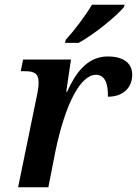

<svg xmlns="http://www.w3.org/2000/svg" viewBox="-20 -786 575 806"><path d="M253 -606H310C375 -641 471 -720 500 -756L503 -766H366C338 -719 292 -658 256 -619ZM56 0H183L212 -148C255 -355 319 -472 383 -472C422 -472 434 -432 433 -380C493 -380 535 -414 535 -473C535 -514 507 -549 432 -549C344 -549 294 -474 262 -401H258L278 -536H77L67 -487H86C121 -487 142 -479 142 -441C142 -422 140 -409 136 -390Z"/></svg>

Font: Noto Serif Semi
Style: Italic
Weight: 600
Italic angle: -12°
Designer: Monotype Design Team
Foundry: Monotype Imaging Inc.
Version: Version 1.901